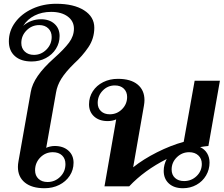

<svg xmlns="http://www.w3.org/2000/svg" viewBox="-20 -988 1190 1018"><path d="M75 -103Q75 -117 78 -133L143 -500Q150 -542 180.5 -586Q211 -630 266 -679Q320 -727 346 -762Q372 -797 372 -836Q372 -876 339 -900.5Q306 -925 251 -925Q202 -925 163.5 -905.5Q125 -886 103 -851Q122 -868 146.5 -877Q171 -886 197 -886Q242 -886 269 -861.5Q296 -837 296 -797Q296 -760 276.5 -729Q257 -698 223 -680Q189 -662 148 -662Q91 -662 59 -690.5Q27 -719 27 -769Q27 -824 60.5 -869.5Q94 -915 151.5 -941.5Q209 -968 278 -968Q371 -968 425.5 -933.5Q480 -899 480 -841Q480 -784 448.5 -737.5Q417 -691 373 -651Q328 -607 305.5 -571Q283 -535 277 -497L225 -204Q232 -208 245 -211Q258 -214 270 -214Q315 -214 342.5 -189.5Q370 -165 370 -125Q370 -87 349.5 -56Q329 -25 294 -7.5Q259 10 216 10Q149 10 112 -20Q75 -50 75 -103ZM254 -792Q254 -820 236 -837.5Q218 -855 188 -855Q149 -855 121 -827Q93 -799 93 -760Q93 -732 111.5 -714.5Q130 -697 160 -697Q198 -697 226 -725Q254 -753 254 -792ZM327 -118Q327 -147 309 -164Q291 -181 260 -181Q221 -181 193.5 -153Q166 -125 166 -85Q166 -57 184 -40Q202 -23 232 -23Q271 -23 299 -50.5Q327 -78 327 -118Z M1091 -126Q1091 -89 1072.5 -57.5Q1054 -26 1021.5 -8Q989 10 950 10Q903 10 875.5 -15Q848 -40 848 -82Q848 -115 864 -145Q745 -85 665 0H534L596 -355Q576 -346 551 -346Q506 -346 479 -370.5Q452 -395 452 -435Q452 -473 472 -504Q492 -535 527 -552.5Q562 -570 605 -570Q673 -570 709.5 -540Q746 -510 746 -457Q746 -444 743 -427L686 -101Q740 -144 812.5 -180.5Q885 -217 954 -236L1012 -560H1146L1085 -214Q1063 -212 1041 -208Q1065 -197 1078 -175.5Q1091 -154 1091 -126ZM654 -474Q654 -501 636.5 -518Q619 -535 589 -535Q551 -535 524.5 -507.5Q498 -480 498 -442Q498 -415 515.5 -398.5Q533 -382 562 -382Q600 -382 627 -409Q654 -436 654 -474ZM1050 -119Q1050 -147 1031.5 -164Q1013 -181 983 -181Q945 -181 917.5 -154Q890 -127 890 -89Q890 -61 908 -44.5Q926 -28 956 -28Q995 -28 1022.5 -54.5Q1050 -81 1050 -119Z"/></svg>

Font: Fahkwang SemiBold
Style: Italic
Weight: 600
Italic angle: -10°
Version: Version 1.000; ttfautohint (v1.6)